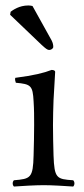

<svg xmlns="http://www.w3.org/2000/svg" viewBox="-20 -678 307 703"><path d="M176 -109C175 -139 174 -190 174 -220C174 -250 175 -281 176 -311C179 -361 182 -415 182 -415C182 -419 177 -422 169 -422C141 -411 105 -402 36 -393C34 -387 36 -381 38 -375C93 -370 100 -365 103 -307C105 -277 105 -251 105 -221C105 -191 104 -139 103 -109C101 -26 92 -23 31 -18C25 -12 25 -1 31 5C57 3 110 0 140 0C171 0 218 3 248 5C254 -1 254 -12 248 -18C187 -22 179 -25 176 -109ZM99 -656C95 -657 89 -658 84 -658C50 -658 27 -641 19 -635L17 -624L131 -515C147 -500 154 -495 160 -495C168 -495 175 -501 175 -506C175 -513 174 -520 169 -530Z"/></svg>

Font: Libertinus Serif Display
Style: Regular
Weight: 400
Designer: Philipp H. Poll, Khaled Hosny
Foundry: Caleb Maclennan
Version: Version 7.050;RELEASE